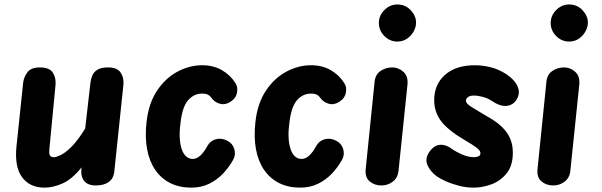

<svg xmlns="http://www.w3.org/2000/svg" viewBox="-20 -850 2760 880"><path d="M184.5 10Q116.5 10 81.2 -37.8Q46 -85.5 55.5 -179L86 -469.5Q88.5 -495 105 -518Q121.5 -541 162.5 -541Q207 -541 222.2 -517Q237.5 -493 234.5 -460.5L206.5 -169.5Q204 -142.5 209.8 -136Q215.5 -129.5 228 -129.5Q237 -129.5 257.2 -138.8Q277.5 -148 306.5 -176.2Q335.5 -204.5 370.5 -261L394.5 -471Q396.5 -487.5 403 -503.5Q409.5 -519.5 426.2 -530.2Q443 -541 475.5 -541Q517.5 -541 533.2 -517Q549 -493 545.5 -460.5L504 -65Q500.5 -31 478 -15.5Q455.5 0 419.5 0Q382.5 0 366 -20.5Q349.5 -41 353 -74L354 -83Q311 -29.5 267.8 -9.8Q224.5 10 184.5 10Z M857 10Q802 10 760.2 -11Q718.5 -32 691.5 -71.2Q664.5 -110.5 654.2 -165.8Q644 -221 651.5 -290Q661 -376.5 699.8 -434.5Q738.5 -492.5 793.8 -521.8Q849 -551 906.5 -551Q958.5 -551 997.5 -528.2Q1036.5 -505.5 1059 -469Q1071.5 -450.5 1066 -424.2Q1060.5 -398 1034 -382Q1009.5 -367.5 985.8 -375Q962 -382.5 948 -403Q942.5 -411 933.2 -416Q924 -421 905.5 -421Q868.5 -421 841.5 -389.8Q814.5 -358.5 806.5 -279.5Q802 -243.5 804 -214.5Q806 -185.5 813.5 -164.5Q821 -143.5 833.8 -132.5Q846.5 -121.5 863.5 -121.5Q880.5 -121.5 897.2 -136Q914 -150.5 931.5 -182.5Q944 -205 970 -212Q996 -219 1022.5 -204.5Q1047 -192 1054.2 -166Q1061.5 -140 1048.5 -117.5Q1030.5 -84.5 1003 -55.2Q975.5 -26 939 -8Q902.5 10 857 10Z M1356 10Q1301 10 1259.2 -11Q1217.5 -32 1190.5 -71.2Q1163.5 -110.5 1153.2 -165.8Q1143 -221 1150.5 -290Q1160 -376.5 1198.8 -434.5Q1237.5 -492.5 1292.8 -521.8Q1348 -551 1405.5 -551Q1457.5 -551 1496.5 -528.2Q1535.5 -505.5 1558 -469Q1570.5 -450.5 1565 -424.2Q1559.5 -398 1533 -382Q1508.5 -367.5 1484.8 -375Q1461 -382.5 1447 -403Q1441.5 -411 1432.2 -416Q1423 -421 1404.5 -421Q1367.5 -421 1340.5 -389.8Q1313.5 -358.5 1305.5 -279.5Q1301 -243.5 1303 -214.5Q1305 -185.5 1312.5 -164.5Q1320 -143.5 1332.8 -132.5Q1345.5 -121.5 1362.5 -121.5Q1379.5 -121.5 1396.2 -136Q1413 -150.5 1430.5 -182.5Q1443 -205 1469 -212Q1495 -219 1521.5 -204.5Q1546 -192 1553.2 -166Q1560.5 -140 1547.5 -117.5Q1529.5 -84.5 1502 -55.2Q1474.5 -26 1438 -8Q1401.5 10 1356 10Z M1728.5 0Q1696.5 0 1674.5 -18.5Q1652.5 -37 1656 -74L1697 -476Q1700.5 -509 1724.5 -525Q1748.5 -541 1777.5 -541Q1807 -541 1829.2 -520.5Q1851.5 -500 1847.5 -461.5L1806.5 -66.5Q1803 -34.5 1780 -17.2Q1757 0 1728.5 0ZM1716.5 -745Q1716.5 -778.5 1741.8 -804Q1767 -829.5 1801 -829.5Q1838 -829.5 1862.5 -803.2Q1887 -777 1887 -746.5Q1887 -726 1875.8 -705.8Q1864.5 -685.5 1845.2 -672.5Q1826 -659.5 1801 -659.5Q1767 -659.5 1741.8 -684.8Q1716.5 -710 1716.5 -745Z M2151 10Q2116 10 2082.8 1.2Q2049.5 -7.5 2023 -19.5Q1996.5 -31.5 1981.5 -42Q1951.5 -64.5 1939 -93.8Q1926.5 -123 1948 -154Q1969.5 -184.5 1997.2 -186.2Q2025 -188 2053.5 -166Q2066 -156.5 2095.5 -143Q2125 -129.5 2153.5 -129.5Q2165 -129.5 2173.5 -133.8Q2182 -138 2182 -147.5Q2182 -153 2178.5 -159Q2175 -165 2160.8 -175.8Q2146.5 -186.5 2113 -206Q2031.5 -254 2000.8 -296Q1970 -338 1970 -391Q1970 -463 2019.8 -507Q2069.5 -551 2157.5 -551Q2188.5 -551 2226 -542.5Q2263.5 -534 2301.5 -509.5Q2341.5 -482 2353.5 -450.8Q2365.5 -419.5 2346 -391Q2328.5 -366 2299 -364.5Q2269.5 -363 2234 -387.5Q2215.5 -400 2193 -406Q2170.5 -412 2151 -412Q2134 -412 2124.8 -405Q2115.5 -398 2115.5 -388Q2115.5 -375.5 2142.5 -358.8Q2169.5 -342 2201.5 -323Q2228.5 -308.5 2251.8 -292Q2275 -275.5 2292.8 -255.2Q2310.5 -235 2320.5 -209Q2330.5 -183 2330.5 -150Q2330.5 -91 2302.5 -56Q2274.5 -21 2233 -5.5Q2191.5 10 2151 10Z M2516 0Q2484 0 2462 -18.5Q2440 -37 2443.5 -74L2484.5 -476Q2488 -509 2512 -525Q2536 -541 2565 -541Q2594.5 -541 2616.8 -520.5Q2639 -500 2635 -461.5L2594 -66.5Q2590.5 -34.5 2567.5 -17.2Q2544.5 0 2516 0ZM2504 -745Q2504 -778.5 2529.2 -804Q2554.5 -829.5 2588.5 -829.5Q2625.5 -829.5 2650 -803.2Q2674.5 -777 2674.5 -746.5Q2674.5 -726 2663.2 -705.8Q2652 -685.5 2632.8 -672.5Q2613.5 -659.5 2588.5 -659.5Q2554.5 -659.5 2529.2 -684.8Q2504 -710 2504 -745Z"/></svg>

Font: Edu SA Hand
Style: Regular
Weight: 400
Designer: Tina and Corey Anderson, Eben Sorkin, Mirko Velimirovic
Foundry: Google for Education
Version: Version 2.000